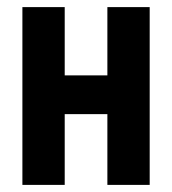

<svg xmlns="http://www.w3.org/2000/svg" viewBox="-20 -520 484 540"><path d="M282 -199H162V0H43V-500H162V-308H282V-500H401V0H282Z"/></svg>

Font: PT Sans Narrow
Style: Bold
Weight: 700
Width: 3
Designer: A.Korolkova, O.Umpeleva, V.Yefimov
Foundry: ParaType Ltd
Version: Version 2.003W OFL